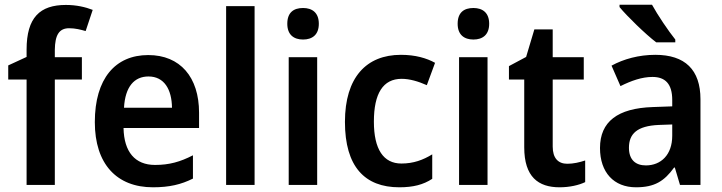

<svg xmlns="http://www.w3.org/2000/svg" viewBox="-20 -786 3067 816"><path d="M328 -448V-543H213V-575C214 -637 231 -666 274 -666C300 -666 323 -660 344 -654L374 -744C343 -756 305 -765 260 -765C150 -765 93 -712 93 -575V-544L15 -508V-448H93V0H213V-448Z M610 -552C470 -552 383 -452 383 -267C383 -89 476 10 630 10C700 10 750 -2 800 -27V-126C746 -98 699 -85 639 -85C554 -85 507 -140 505 -242H826V-307C826 -458 746 -552 610 -552ZM611 -461C678 -461 710 -406 711 -328H507C512 -418 551 -461 611 -461Z M1062 0V-760H941V0Z M1268 -752C1228 -752 1201 -733 1201 -685C1201 -638 1229 -618 1268 -618C1307 -618 1335 -638 1335 -685C1335 -732 1307 -752 1268 -752ZM1328 -543H1207V0H1328Z M1677 10C1736 10 1779 -1 1817 -26V-130C1778 -106 1737 -91 1686 -91C1610 -91 1569 -151 1569 -269C1569 -389 1608 -451 1687 -451C1721 -451 1758 -440 1794 -424L1829 -519C1793 -539 1745 -553 1684 -553C1537 -553 1446 -457 1446 -268C1446 -78 1530 10 1677 10Z M1992 -752C1952 -752 1925 -733 1925 -685C1925 -638 1953 -618 1992 -618C2031 -618 2059 -638 2059 -685C2059 -732 2031 -752 1992 -752ZM2052 -543H1931V0H2052Z M2391 -90C2352 -90 2329 -114 2329 -163V-448H2461V-543H2329V-661H2251L2216 -544L2143 -505V-448H2208V-160C2208 -34 2268 10 2358 10C2401 10 2440 1 2467 -12V-104C2443 -96 2417 -90 2391 -90Z M2751 -766H2613V-756C2643 -719 2724 -640 2769 -606H2850V-618C2821 -654 2775 -722 2751 -766ZM2765 -553C2695 -553 2630 -535 2579 -507L2617 -420C2663 -443 2708 -459 2753 -459C2807 -459 2837 -430 2837 -361V-334L2754 -331C2605 -326 2530 -269 2530 -157C2530 -53 2589 10 2683 10C2762 10 2803 -16 2845 -74H2848L2870 0H2957V-364C2957 -490 2891 -553 2765 -553ZM2780 -255 2837 -257V-209C2837 -128 2789 -83 2725 -83C2682 -83 2653 -106 2653 -158C2653 -217 2687 -251 2780 -255Z"/></svg>

Font: Noto Sans Devanagari UI SemiCondensed SemiBold
Style: Regular
Weight: 600
Width: 4
Designer: Jelle Bosma - Monotype Design Team
Foundry: Monotype Imaging Inc.
Version: Version 2.004